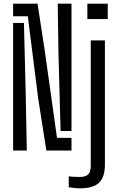

<svg xmlns="http://www.w3.org/2000/svg" viewBox="-20 -820 660 1046"><path d="M232.5 0 188 -284 131.5 -731.5H51.5V-800H184.5L223.5 -546.5L290.5 -69H369.5V0ZM51.5 0V-695H110.5L120.5 -289.5L126 0ZM310 -106.5 298.5 -532.5 294.5 -800H369.5V-106.5ZM456 -716V-800H567V-716ZM416.5 206Q402.5 206 385 204Q367.5 202 354.5 200V140.5Q366.5 142.5 383.2 143.2Q400 144 415 144Q446.5 144 460.5 130Q474.5 116 474.5 82.5V-600H551.5V77.5Q551.5 145.5 519.2 175.8Q487 206 416.5 206Z"/></svg>

Font: Big Shoulders Stencil Display Thin Medium
Style: Regular
Weight: 500
Version: Version 2.001